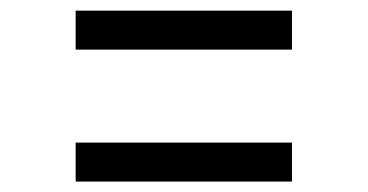

<svg xmlns="http://www.w3.org/2000/svg" viewBox="-20 -431 705 368"><path d="M125 -335.9H539.6V-410.6H125ZM125 -83H539.6V-157.7H125Z"/></svg>

Font: Basic
Style: Regular
Weight: 400
Designer: Magnus Gaarde
Foundry: Magnus Gaarde
Version: Version 1.001